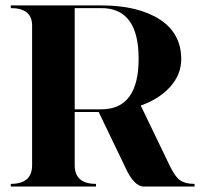

<svg xmlns="http://www.w3.org/2000/svg" viewBox="-20 -684 753 704"><path d="M253.9 -654.3V-283.2Q253.9 -283.2 351.6 -283.2Q488.3 -283.2 488.3 -468.8Q488.3 -654.3 351.6 -654.3ZM19.5 -664.1H351.6Q485.4 -664.1 564.9 -613.3Q644.5 -562.5 644.5 -466.8Q644.5 -411.1 604.5 -366.2Q564.5 -321.3 496.1 -296.9L602.5 -76.2Q618.2 -43.9 632.8 -29.3Q652.3 -9.8 693.4 -9.8V0H507.8Q470.7 0 438.5 -72.3L341.8 -273.4H253.9V-78.1Q253.9 -9.8 332 -9.8V0H19.5V-9.8Q97.7 -9.8 97.7 -78.1V-594.7Q94.7 -654.3 19.5 -654.3Z"/></svg>

Font: spinweradC
Style: Bold
Weight: 700
Width: 7
Version: Version 0.3